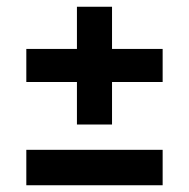

<svg xmlns="http://www.w3.org/2000/svg" viewBox="-20 -641 560 569"><path d="M208 -272V-621H312V-272ZM58 -398V-496H462V-398ZM58 -92V-197H462V-92Z"/></svg>

Font: Bricolage Grotesque 18pt SemiBold
Style: Regular
Weight: 600
Version: Version 1.001;gftools[0.9.33.dev8+g029e19f]